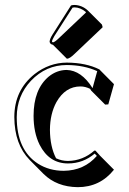

<svg xmlns="http://www.w3.org/2000/svg" viewBox="-20 -693 525 779"><path d="M268.1 -670.9Q274.4 -672.9 282.2 -672.9Q313.5 -671.9 336.9 -649.9L393.6 -593.3L396.5 -582.5L281.7 -473.6Q262.7 -455.1 251.5 -454.6L194.8 -511.2Q189 -512.2 185.1 -515.6Q181.6 -520 181.2 -523.9Q182.1 -535.2 192.4 -551.8ZM306.6 -342.3Q245.1 -342.3 209 -278.8Q183.1 -231.4 182.6 -166.5Q183.1 -97.7 207.5 -50.8Q230.5 -40 255.9 -40Q316.4 -41 362.8 -82H367.2L386.2 -61L442.4 -4.4Q385.7 66.4 295.4 66.4Q210.4 65.4 156.7 12.7L100.6 -43.9Q38.6 -107.4 38.1 -217.8Q38.1 -327.1 120.6 -392.6Q179.7 -438.5 251 -439Q329.6 -438.5 383.8 -411.1L386.2 -408.2L442.4 -351.6L419.4 -269.5L406.7 -268.6L350.1 -325.2Q347.7 -329.6 345.7 -332.5Q325.7 -342.3 306.6 -342.3ZM250 -409.2Q310.1 -407.7 355.5 -335.4L374.5 -404.3Q321.3 -428.7 251 -429.2Q166.5 -429.2 105.5 -365.2Q48.3 -304.2 47.9 -217.8Q47.9 -84.5 134.3 -28.8Q179.7 0 238.8 0Q321.3 -1 373 -60.5L364.3 -69.8Q316.9 -29.8 255.9 -29.8Q179.2 -29.8 140.6 -106Q116.2 -155.3 116.2 -223.1Q116.2 -330.6 177.7 -382.3Q210.4 -408.7 250 -409.2ZM274.4 -662.1 200.7 -546.9Q190.9 -530.3 190.9 -523.9Q192.4 -522.5 194.8 -521Q203.1 -522.9 217.8 -537.1L328.6 -642.1L328.1 -644.5Q306.6 -662.6 282.2 -663.1Q277.8 -662.6 274.4 -662.1Z"/></svg>

Font: Linux Biolinum Shadow O
Style: Regular
Weight: 400
Designer: Philipp H. Poll
Foundry: Philipp H. Poll
Version: Version 1.0.4